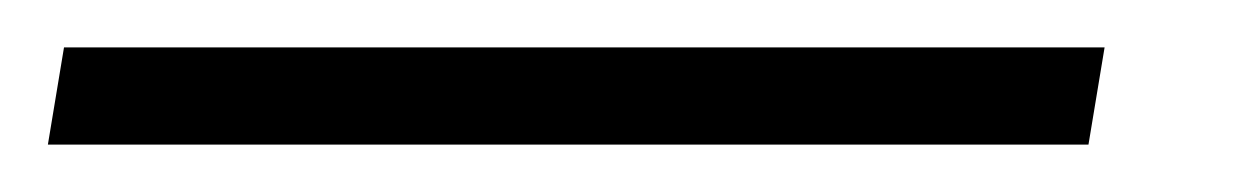

<svg xmlns="http://www.w3.org/2000/svg" viewBox="-70 -20 529 81"><path d="M396 0 389.2 41H-49.8L-43 0Z"/></svg>

Font: Inter 28pt ExtraLight
Style: Italic
Weight: 250
Italic angle: -9.3988°
Designer: Rasmus Andersson
Foundry: rsms
Version: Version 4.001;git-66647c0bb